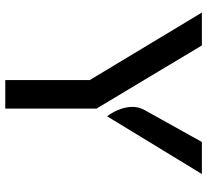

<svg xmlns="http://www.w3.org/2000/svg" viewBox="-48 -718 767 710"><g transform="rotate(90 335.0 -363.5)"><path d="M276.5 0V-312.5L27 -727H148.5L382 -337.5V0ZM410.5 -376.5Q398.5 -392 388 -415.2Q377.5 -438.5 375.8 -464.8Q374 -491 388.5 -517L505.5 -727H624Z"/></g></svg>

Font: Expletus Sans Medium
Style: Regular
Weight: 500
Version: Version 7.500